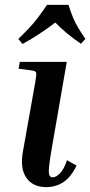

<svg xmlns="http://www.w3.org/2000/svg" viewBox="-20 -760 369 785"><path d="M56 -479 61 -507H253L191 -150Q179 -80 179.5 -57.5Q180 -35 195 -35Q209 -35 225 -51Q241 -67 254 -105L293 -83Q271 -37 240 -16Q209 5 169 5Q114 5 87.5 -33.5Q61 -72 74 -142L124 -423Q130 -457 127.5 -463.5Q125 -470 110 -472ZM311 -581Q280 -602 253.5 -624Q227 -646 206 -668Q178 -646 143 -623Q108 -600 72 -580L55 -601Q84 -629 102 -648.5Q120 -668 135.5 -688.5Q151 -709 172 -740H260Q270 -709 278.5 -688.5Q287 -668 298.5 -648.5Q310 -629 329 -601Z"/></svg>

Font: Inria Serif
Style: Bold Italic
Weight: 700
Italic angle: -10°
Designer: Black Foundry Team
Foundry: Black Foundry
Version: Version 1.000; ttfautohint (v1.8.3)